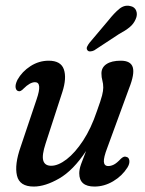

<svg xmlns="http://www.w3.org/2000/svg" viewBox="-20 -660 518 688"><path d="M432 -98Q442 -96.5 443.5 -84.8Q445 -73 436.5 -59.5Q417.5 -29.5 385.5 -10.5Q353.5 8.5 318.5 8.5Q264 8.5 264 -39Q264 -53.5 270.5 -71.8Q277 -90 288.5 -119Q242.5 -49.5 192.2 -20.5Q142 8.5 101 8.5Q50 8.5 40.8 -30.8Q31.5 -70 54 -134L111 -303.5Q132.5 -365.5 105.5 -365.5Q87.5 -365.5 64.5 -342.5Q53 -330.5 46 -333.5Q38 -335 36 -345.8Q34 -356.5 42.5 -374Q59 -403.5 89.2 -423Q119.5 -442.5 154.5 -442.5Q198 -442.5 208.8 -411.5Q219.5 -380.5 203.5 -330.5L143.5 -146Q129.5 -103.5 135 -84.8Q140.5 -66 163.5 -66Q188.5 -66 218.8 -89.2Q249 -112.5 277.8 -156.2Q306.5 -200 327 -261Q341.5 -301 345.8 -318Q350 -335 350 -346Q350 -360 346.8 -371.5Q343.5 -383 343.5 -397Q343.5 -418.5 361.8 -430.5Q380 -442.5 413 -442.5Q448.5 -442.5 455.8 -418.8Q463 -395 442.5 -343.5L364.5 -130.5Q351 -95.5 352.2 -80.2Q353.5 -65 368 -65Q377.5 -65 388 -70.2Q398.5 -75.5 413.5 -91.5Q424.5 -101.5 432 -98ZM368.5 -587Q389.5 -613.5 407.5 -628.2Q425.5 -643 446 -638.5Q463 -635.5 468.2 -621.2Q473.5 -607 466 -591Q459 -574.5 444.5 -562.5Q430 -550.5 406.5 -538L317.5 -479.5Q310.5 -476 303.2 -475.8Q296 -475.5 293 -480.5Q289 -486 292.2 -493Q295.5 -500 301 -507Z"/></svg>

Font: Fraunces 144pt SuperSoft
Style: Italic
Weight: 400
Italic angle: -16°
Version: Version 1.000;[b76b70a41]